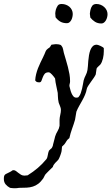

<svg xmlns="http://www.w3.org/2000/svg" viewBox="-151 -660 570 981"><path d="M-131.3 254.4Q-131.3 245.1 -129.9 240Q-128.4 234.9 -125 231.9Q-121.6 229 -116 226.6Q-110.4 224.1 -102.1 219.7Q-96.7 217.3 -94 215.3Q-91.3 213.4 -89.8 212.2Q-88.4 210.9 -86.7 210.2Q-85 209.5 -81.5 209.5Q-75.2 209.5 -69.3 213.9Q-63.5 218.3 -57.1 223.4Q-50.8 228.5 -43.5 232.9Q-36.1 237.3 -25.9 237.3L-9.8 235.8Q19 217.8 42 198.2Q64.9 178.7 86.4 152.8Q89.4 148.4 90.8 143.1Q92.3 137.7 93.3 132.1Q94.2 126.5 95.5 120.8Q96.7 115.2 99.1 109.9Q99.6 109.4 101.3 107.7Q103 106 105 104Q106.9 102.1 108.9 100.3Q110.8 98.6 111.8 98.1Q113.8 96.7 115.7 92Q117.7 87.4 118.7 85.4Q118.7 84 120.4 77.1Q122.1 70.3 124.3 62.3Q126.5 54.2 128.2 47.4Q129.9 40.5 130.4 38.1Q134.8 23.4 142.8 10.5Q150.9 -2.4 153.3 -17.1V-48.3Q153.8 -60.1 157 -73.5Q160.2 -86.9 160.2 -98.1Q160.2 -104.5 158.4 -110.1Q156.7 -115.7 154.5 -121.1Q152.3 -126.5 150.1 -132.1Q147.9 -137.7 147.5 -143.6Q146.5 -145 146 -151.4Q145.5 -157.7 145 -164.8Q144.5 -171.9 144.3 -177.7Q144 -183.6 144 -185.1Q140.6 -204.1 136.5 -221.4Q132.3 -238.8 130.4 -259.3Q127.4 -263.7 123.3 -269Q119.1 -274.4 114.7 -279.1Q110.4 -283.7 106 -287.1Q101.6 -290.5 97.7 -290.5Q83.5 -290.5 77.1 -282.5Q70.8 -274.4 67.4 -264.9Q64 -255.4 60.8 -247.3Q57.6 -239.3 50.3 -239.3Q42.5 -239.3 37.8 -241Q33.2 -242.7 28.8 -249Q29.8 -266.1 33.7 -281.5Q37.6 -296.9 43.2 -311.5Q48.8 -326.2 55.9 -340.6Q63 -355 70.3 -370.1L72.8 -376Q73.7 -377 75.4 -381.1Q77.1 -385.3 79.1 -390.1Q81.1 -395 83 -399.4Q85 -403.8 86.4 -404.8Q91.8 -410.6 94.7 -412.4Q97.7 -414.1 99.9 -415.5Q102.1 -417 104.5 -419.9Q106.9 -422.9 111.8 -431.6L131.3 -434.1Q134.3 -434.1 138.9 -434.1Q143.6 -434.1 148.2 -433.3Q152.8 -432.6 156.7 -431.2Q160.6 -429.7 162.6 -426.8Q169.4 -418.9 171.1 -409.2Q172.9 -399.4 175.3 -389.6Q180.2 -372.1 185.8 -354Q191.4 -335.9 196 -317.6Q200.7 -299.3 203.9 -281.2Q207 -263.2 207 -245.1Q207 -238.3 205.3 -232.7Q203.6 -227.1 203.6 -220.7Q205.6 -213.4 208 -203.1Q210.4 -192.9 214.4 -183.6Q218.3 -174.3 224.1 -167.7Q230 -161.1 239.3 -161.1Q242.7 -161.1 246.3 -161.9Q250 -162.6 252 -166.5Q257.8 -173.3 261.7 -184.3Q265.6 -195.3 268.3 -207Q271 -218.8 272.9 -230Q274.9 -241.2 276.4 -249Q280.3 -263.2 286.9 -275.6Q293.5 -288.1 295.9 -302.2Q297.4 -309.6 298.1 -321.8Q298.8 -334 300 -348.4Q301.3 -362.8 303.7 -377.7Q306.2 -392.6 310.8 -404.5Q315.4 -416.5 323.2 -424.1Q331.1 -431.6 343.3 -431.6Q345.7 -431.6 351.1 -429.9Q356.4 -428.2 362.1 -425.5Q367.7 -422.9 372.6 -419.9Q377.4 -417 379.4 -414.1V-397.9Q379.4 -390.1 378.4 -380.6Q377.4 -371.1 375.2 -361.8Q373 -352.5 369.4 -343.8Q365.7 -335 360.4 -328.6Q359.4 -328.1 356.9 -325.7Q354.5 -323.2 351.6 -320.6Q348.6 -317.9 346.2 -315.2Q343.8 -312.5 343.3 -311.5Q342.8 -310.5 342 -306.2Q341.3 -301.8 340.6 -296.4Q339.8 -291 339.1 -286.4Q338.4 -281.7 338.4 -280.3Q335.4 -272.9 328.4 -262.7Q321.3 -252.4 313.5 -241.7Q305.7 -231 299.6 -221.4Q293.5 -211.9 292.5 -206.1Q289.6 -189.9 283.4 -175.5Q277.3 -161.1 269.5 -147.2Q261.7 -133.3 253.7 -119.1Q245.6 -105 239.3 -89.4L232.4 -48.3Q225.6 -24.9 217.3 -2.2Q209 20.5 203.6 44.9Q203.6 45.4 202.9 46.4Q202.1 47.4 201.2 47.4Q196.3 50.8 193.4 54.4Q190.4 58.1 188.2 61.8Q186 65.4 183.6 69.3Q181.2 73.2 177.7 77.6L166 88.9Q165.5 90.3 165.3 94.5Q165 98.6 164.6 103.3Q164.1 107.9 163.6 112.1Q163.1 116.2 162.6 116.7Q161.6 120.6 159.9 126Q158.2 131.3 156 137Q153.8 142.6 151.6 147.5Q149.4 152.3 147.5 155.3Q143.6 160.2 139.2 164.3Q134.8 168.5 130.6 172.9Q126.5 177.2 123.3 182.4Q120.1 187.5 118.7 193.4Q116.2 195.8 110.6 201.2Q105 206.5 98.9 212.6Q92.8 218.8 87.2 224.4Q81.5 230 79.6 232.9L70.3 251Q57.6 269 44.7 278.8Q31.7 288.6 17.1 293.2Q2.4 297.9 -14.9 298.8Q-32.2 299.8 -53.7 299.8Q-59.1 300.8 -64.5 301.3Q-69.8 301.8 -74.7 301.8Q-81.5 301.8 -87.6 301.3Q-93.8 300.8 -99.6 299.8Q-112.8 293 -122.1 282Q-131.3 271 -131.3 254.4ZM131.3 -592.3Q131.3 -597.7 132.6 -602.3Q133.8 -606.9 134.8 -612.3Q138.7 -623.5 144.3 -631.6Q149.9 -639.6 164.1 -639.6Q175.8 -639.6 186 -635.7Q196.3 -631.8 203.9 -625.2Q211.4 -618.7 216.1 -609.1Q220.7 -599.6 220.7 -588.9Q220.7 -582 219 -573.7Q217.3 -565.4 213.6 -558.3Q210 -551.3 204.3 -546.4Q198.7 -541.5 191.4 -541.5Q171.4 -541.5 158 -549.1Q144.5 -556.6 132.8 -571.8ZM308.1 -589.8Q308.1 -594.2 309.3 -599.4Q310.5 -604.5 311 -608.9Q313.5 -621.1 320.3 -630.4Q327.1 -639.6 341.8 -639.6Q353 -639.6 363.3 -635.5Q373.5 -631.3 381.3 -624.3Q389.2 -617.2 393.8 -607.7Q398.4 -598.1 398.4 -587.9Q398.4 -580.6 396.5 -572.3Q394.5 -564 390.4 -556.6Q386.2 -549.3 380.4 -544.7Q374.5 -540 367.2 -540Q348.1 -540 334.2 -548.8Q320.3 -557.6 310.5 -570.3Z"/></svg>

Font: IM FELL English
Style: Italic
Weight: 400
Italic angle: -18°
Designer: Igino Marini
Foundry: Igino Marini
Version: 3.00